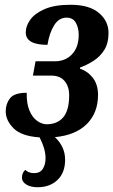

<svg xmlns="http://www.w3.org/2000/svg" viewBox="-20 -567 475 805"><path d="M138 218Q108 218 90 206.5Q72 195 72 178Q72 158 86 145Q90 150 100 154.5Q110 159 122 159Q148 159 159.5 141Q171 123 171 97Q171 76 164.5 54Q158 32 146 9Q70 4 37 -29Q4 -62 4 -100Q4 -132 22 -155Q40 -178 92 -178Q91 -133 103.5 -103.5Q116 -74 136 -60Q156 -46 176 -46Q220 -46 245 -75Q270 -104 270 -168Q270 -204 251 -227Q232 -250 195 -250H118L129 -310H210Q254 -310 282 -339.5Q310 -369 310 -421Q310 -450 298 -471.5Q286 -493 259 -493Q227 -493 207 -461Q187 -429 179 -379Q88 -379 88 -431Q88 -458 107 -484.5Q126 -511 167.5 -529Q209 -547 276 -547Q354 -547 394.5 -513Q435 -479 435 -429Q435 -386 417.5 -358Q400 -330 373 -312.5Q346 -295 316 -284L315 -279Q347 -269 369 -241Q391 -213 391 -169Q391 -94 344 -47Q297 0 210 8Q230 26 241.5 50Q253 74 253 103Q253 157 221 187.5Q189 218 138 218Z"/></svg>

Font: Noto Serif ExtraCondensed
Style: Bold Italic
Weight: 700
Width: 2
Italic angle: -12°
Designer: Monotype Design Team
Foundry: Monotype Imaging Inc.
Version: Version 2.013; ttfautohint (v1.8.4.7-5d5b)